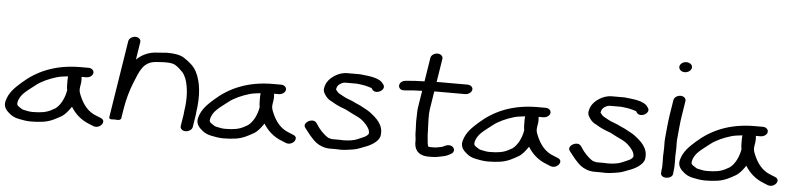

<svg xmlns="http://www.w3.org/2000/svg" viewBox="-61 -935 5044 1214"><g transform="rotate(5 2461.5 -328.0)"><path d="M366.6 -269.5C365.3 -257.9 364.9 -246 365.1 -237.1C365.4 -224.4 364.3 -201 368.5 -181.1C360.5 -133.1 337.3 -85.2 304.9 -61.4L278.7 -47.1C250.1 -31.8 214.9 -25.5 164.5 -25.5C156.3 -25.5 149 -25.6 139.2 -27.2C124.6 -29.7 99.3 -34.4 96.1 -36.8C77.9 -49.7 58.6 -55 61.7 -74.4C70.5 -130.1 119 -156.8 167.1 -195.8C198.9 -221.7 250.4 -244.5 297.8 -258.2C318.5 -264.1 340.8 -266.3 366.6 -269.5ZM451.8 -273.5H481.3C501.4 -273.5 521.5 -286.4 524.2 -303.5C526.8 -319.9 512.2 -334.5 491 -334.5H441C276.3 -334.5 161.7 -279.6 76.6 -203.6C39.6 -170.5 1.2 -136.7 -13.7 -80C-24 -40.6 1.3 -16.8 21.5 -0.7C35.1 10.3 51.5 20.6 81.6 26.2C102.2 30.1 127.3 35.5 154.9 35.5C182.2 35.5 207.9 33.9 233.5 30.3C281.6 23.5 315.7 3.1 346.1 -14.2C370 -27.7 386.8 -51.1 400.4 -69.3C403 -72.7 405 -75.4 408 -80.3C433.1 -38.7 472.4 -1.1 527.2 19.4L554.2 30.4C596.5 45.7 638.2 -9.6 594.7 -25.4L567.7 -36.4C509.9 -57.4 477.8 -103.5 455.9 -157.2C447.8 -177 444.5 -187.3 448.3 -211L451.5 -231C454 -247.2 453.2 -259 451.8 -273.5Z M1115.4 -93 1103.6 -19C1101.1 -3 1114.9 11.5 1136.3 11.5C1156.9 11.5 1177.2 -2 1179.9 -19L1191.6 -93C1192.8 -100.8 1192.7 -107.5 1194.2 -117.5C1208.7 -215.1 1202.2 -305.3 1167.4 -371.1C1149.5 -405 1119.4 -428.5 1086.9 -450C1061.5 -466.8 1023.6 -472.5 981.1 -472.5C958.7 -472.5 944.4 -468.9 922.4 -468.5C857.8 -467.2 817.2 -442.8 784.7 -412.7L802.5 -525C805.1 -541.5 789.8 -555.5 769.2 -555.5C748.6 -555.5 728.9 -541.5 726.3 -525L648.7 -35C647.4 -26.9 655 -22.2 663.2 -22.5L683.6 -23.4C686.2 -23 691.5 -22.5 695.4 -22.5H707.3C714 -22.5 723.7 -27.4 724.9 -35L734.7 -97C743.9 -155 761.5 -216.2 781.8 -266C812.2 -340.5 831.4 -403.8 916.5 -408.5C938.7 -409.7 954.1 -411.5 971.4 -411.5C998.2 -411.5 1021.7 -408.6 1034.5 -400.7C1054.4 -388.6 1069.7 -374.1 1084.9 -357.8C1091.3 -350.8 1101.9 -332.2 1106.4 -319.9C1125.8 -266.1 1130.1 -193.7 1117.7 -116C1116.5 -108 1116.5 -100.2 1115.4 -93Z M1588.6 -269.5C1587.3 -257.9 1586.9 -246 1587.1 -237.1C1587.4 -224.4 1586.3 -201 1590.5 -181.1C1582.5 -133.1 1559.3 -85.2 1526.9 -61.4L1500.7 -47.1C1472.1 -31.8 1436.9 -25.5 1386.5 -25.5C1378.3 -25.5 1371 -25.6 1361.2 -27.2C1346.6 -29.7 1321.3 -34.4 1318.1 -36.8C1299.9 -49.7 1280.6 -55 1283.7 -74.4C1292.5 -130.1 1341 -156.8 1389.1 -195.8C1420.9 -221.7 1472.4 -244.5 1519.8 -258.2C1540.5 -264.1 1562.8 -266.3 1588.6 -269.5ZM1673.8 -273.5H1703.3C1723.4 -273.5 1743.5 -286.4 1746.2 -303.5C1748.8 -319.9 1734.2 -334.5 1713 -334.5H1663C1498.3 -334.5 1383.7 -279.6 1298.6 -203.6C1261.6 -170.5 1223.2 -136.7 1208.3 -80C1198 -40.6 1223.3 -16.8 1243.5 -0.7C1257.1 10.3 1273.5 20.6 1303.6 26.2C1324.2 30.1 1349.3 35.5 1376.9 35.5C1404.2 35.5 1429.9 33.9 1455.5 30.3C1503.6 23.5 1537.7 3.1 1568.1 -14.2C1592 -27.7 1608.8 -51.1 1622.4 -69.3C1625 -72.7 1627 -75.4 1630 -80.3C1655.1 -38.7 1694.4 -1.1 1749.2 19.4L1776.2 30.4C1818.5 45.7 1860.2 -9.6 1816.7 -25.4L1789.7 -36.4C1731.9 -57.4 1699.8 -103.5 1677.9 -157.2C1669.8 -177 1666.5 -187.3 1670.3 -211L1673.5 -231C1676 -247.2 1675.2 -259 1673.8 -273.5Z M2123.7 42.5C2151 42.5 2178.9 37.5 2200.4 34.3C2232.1 29.6 2254 17.6 2275.1 10.4C2306.1 0 2361.9 -28.9 2368.1 -68C2379.3 -138.9 2326.3 -179.8 2286.4 -210.5C2275.2 -219.1 2251.5 -231 2241.2 -236.6L2222.8 -246.6C2210 -253.5 2199.3 -255.7 2189.3 -261.4C2174.7 -269.7 2160 -274 2147.7 -279.3L2130.4 -286.1L2114.9 -293.8C2111.6 -295.4 2106.9 -297.9 2103.1 -300.3C2089.9 -308.4 2080.3 -311.2 2074.6 -318.5C2069.5 -325.1 2061.5 -332.8 2061.6 -335.1C2062.2 -338.6 2064.2 -343.5 2064.9 -348C2065.3 -350.4 2066 -352.2 2067.1 -353.9L2075.1 -364.2C2085.6 -373.1 2100.6 -382.5 2116 -382.5H2188.5C2193.3 -382.5 2198.7 -381.2 2205.1 -380.6C2235.7 -377.8 2262.9 -370.6 2284.7 -362.8C2285.2 -362.2 2287.8 -357.9 2290 -354.9C2312.8 -321.1 2379.3 -357.9 2357.6 -390.1L2352.6 -396.9C2327.5 -434.4 2255.2 -437.6 2205.4 -443.4C2204.8 -443.4 2203.9 -443.5 2203.2 -443.5H2125.7C2092.8 -443.5 2066.1 -433 2045 -419.2C2014.9 -399.5 1991.7 -375.3 1985.4 -335C1983.6 -323.6 1985.7 -314.6 1992.4 -302.6C2000.4 -288.2 2014.5 -267.9 2038.9 -257.9L2051.5 -250.6C2062.8 -244 2073.8 -237.7 2087.7 -231.8L2104.1 -224.8C2117.9 -218.9 2130.6 -216 2140.3 -210.5C2166.2 -195.7 2187.7 -186.9 2214.6 -173.4L2230.3 -164.3C2241.2 -157.9 2261.4 -139 2267.6 -131.3C2281.6 -114.2 2294.8 -98.3 2292.5 -72.9C2288.2 -67.7 2283.9 -63 2279 -59C2269.7 -51.2 2247.9 -44.5 2224.7 -33.5C2204.7 -24 2169.2 -18.5 2135.5 -18.5C2130.1 -18.5 2118.7 -19.5 2107.3 -19.5H2063.5C2061 -19.5 2041.6 -24.4 2038.7 -26.1C2008.6 -44.7 1981.2 -74.4 1963.6 -102.8L1957.4 -111.9C1933.7 -147 1864.7 -107.4 1888.8 -76.5C1911.4 -47.5 1936.1 -12.1 1969.4 13.5C1985.2 25.6 2017.7 41.5 2053.9 41.5H2097.6C2109.3 41.5 2116.6 42.5 2123.7 42.5Z M2920.2 -407.5C2922.9 -424.6 2906.9 -437.5 2886.8 -437.5H2703.1C2699.1 -437.5 2695.2 -437.4 2691.2 -437.3L2714.7 -586C2717.3 -602.5 2702 -616.5 2681.4 -616.5C2660.8 -616.5 2641.1 -602.5 2638.5 -586L2614.5 -434.4C2572.4 -434 2533.9 -430.9 2494.5 -427.4C2443.5 -421.7 2444.8 -361.1 2493.8 -366.6C2531.3 -369.9 2563.5 -372.9 2604.8 -373.4L2587.5 -264C2584.4 -244.3 2585.6 -222.4 2584.6 -206C2582.3 -168.9 2586.5 -138.5 2586.2 -105.5C2586.1 -85.5 2591.2 -69.6 2590.5 -53.8C2588.5 -6.8 2607.1 33 2672.8 37.5C2673.1 37.5 2673.7 37.5 2674.1 37.5H2700.4C2734.7 37.5 2748.7 31.2 2772.8 27.2C2793.2 23.8 2805.9 15.6 2816.6 10.6C2852.9 -6.2 2838.1 -40.5 2812.1 -44.8C2786.8 -48.9 2767.2 -32.7 2763.8 -32.1C2742.2 -28.3 2729.5 -23.5 2710 -23.5H2686.3C2674.1 -23.5 2677.2 -23.2 2675.2 -25.7C2666.6 -36 2668.8 -59.2 2664.9 -85.1C2662.8 -99.3 2664 -113.7 2663.1 -131.1L2662.3 -145.9C2661.6 -182.8 2657.4 -224.3 2663.7 -264L2681.5 -376C2685.7 -376.3 2690.5 -376.5 2694.7 -376.5H2877.2C2898.4 -376.5 2917.6 -391.1 2920.2 -407.5Z M3267.6 -269.5C3266.3 -257.9 3265.9 -246 3266.1 -237.1C3266.4 -224.4 3265.3 -201 3269.5 -181.1C3261.5 -133.1 3238.3 -85.2 3205.9 -61.4L3179.7 -47.1C3151.1 -31.8 3115.9 -25.5 3065.5 -25.5C3057.3 -25.5 3050 -25.6 3040.2 -27.2C3025.6 -29.7 3000.3 -34.4 2997.1 -36.8C2978.9 -49.7 2959.6 -55 2962.7 -74.4C2971.5 -130.1 3020 -156.8 3068.1 -195.8C3099.9 -221.7 3151.4 -244.5 3198.8 -258.2C3219.5 -264.1 3241.8 -266.3 3267.6 -269.5ZM3352.8 -273.5H3382.3C3402.4 -273.5 3422.5 -286.4 3425.2 -303.5C3427.8 -319.9 3413.2 -334.5 3392 -334.5H3342C3177.3 -334.5 3062.7 -279.6 2977.6 -203.6C2940.6 -170.5 2902.2 -136.7 2887.3 -80C2877 -40.6 2902.3 -16.8 2922.5 -0.7C2936.1 10.3 2952.5 20.6 2982.6 26.2C3003.2 30.1 3028.3 35.5 3055.9 35.5C3083.2 35.5 3108.9 33.9 3134.5 30.3C3182.6 23.5 3216.7 3.1 3247.1 -14.2C3271 -27.7 3287.8 -51.1 3301.4 -69.3C3304 -72.7 3306 -75.4 3309 -80.3C3334.1 -38.7 3373.4 -1.1 3428.2 19.4L3455.2 30.4C3497.5 45.7 3539.2 -9.6 3495.7 -25.4L3468.7 -36.4C3410.9 -57.4 3378.8 -103.5 3356.9 -157.2C3348.8 -177 3345.5 -187.3 3349.3 -211L3352.5 -231C3355 -247.2 3354.2 -259 3352.8 -273.5Z M3802.7 42.5C3830 42.5 3857.9 37.5 3879.4 34.3C3911.1 29.6 3933 17.6 3954.1 10.4C3985.1 0 4040.9 -28.9 4047.1 -68C4058.3 -138.9 4005.3 -179.8 3965.4 -210.5C3954.2 -219.1 3930.5 -231 3920.2 -236.6L3901.8 -246.6C3889 -253.5 3878.3 -255.7 3868.3 -261.4C3853.7 -269.7 3839 -274 3826.7 -279.3L3809.4 -286.1L3793.9 -293.8C3790.6 -295.4 3785.9 -297.9 3782.1 -300.3C3768.9 -308.4 3759.3 -311.2 3753.6 -318.5C3748.5 -325.1 3740.5 -332.8 3740.6 -335.1C3741.2 -338.6 3743.2 -343.5 3743.9 -348C3744.3 -350.4 3745 -352.2 3746.1 -353.9L3754.1 -364.2C3764.6 -373.1 3779.6 -382.5 3795 -382.5H3867.5C3872.3 -382.5 3877.7 -381.2 3884.1 -380.6C3914.7 -377.8 3941.9 -370.6 3963.7 -362.8C3964.2 -362.2 3966.8 -357.9 3969 -354.9C3991.8 -321.1 4058.3 -357.9 4036.6 -390.1L4031.6 -396.9C4006.5 -434.4 3934.2 -437.6 3884.4 -443.4C3883.8 -443.4 3882.9 -443.5 3882.2 -443.5H3804.7C3771.8 -443.5 3745.1 -433 3724 -419.2C3693.9 -399.5 3670.7 -375.3 3664.4 -335C3662.6 -323.6 3664.7 -314.6 3671.4 -302.6C3679.4 -288.2 3693.5 -267.9 3717.9 -257.9L3730.5 -250.6C3741.8 -244 3752.8 -237.7 3766.7 -231.8L3783.1 -224.8C3796.9 -218.9 3809.6 -216 3819.3 -210.5C3845.2 -195.7 3866.7 -186.9 3893.6 -173.4L3909.3 -164.3C3920.2 -157.9 3940.4 -139 3946.6 -131.3C3960.6 -114.2 3973.8 -98.3 3971.5 -72.9C3967.2 -67.7 3962.9 -63 3958 -59C3948.7 -51.2 3926.9 -44.5 3903.7 -33.5C3883.7 -24 3848.2 -18.5 3814.5 -18.5C3809.1 -18.5 3797.7 -19.5 3786.3 -19.5H3742.5C3740 -19.5 3720.6 -24.4 3717.7 -26.1C3687.6 -44.7 3660.2 -74.4 3642.6 -102.8L3636.4 -111.9C3612.7 -147 3543.7 -107.4 3567.8 -76.5C3590.4 -47.5 3615.1 -12.1 3648.4 13.5C3664.2 25.6 3696.7 41.5 3732.9 41.5H3776.6C3788.3 41.5 3795.6 42.5 3802.7 42.5Z M4192.6 -454 4177.1 -356C4169.7 -308.8 4165.6 -253.1 4160.9 -206.4C4158.2 -179 4161.8 -151.8 4159.7 -127.3C4155.8 -83.6 4162.9 -45.3 4156.2 -3C4156.2 -2.8 4156.1 -2.4 4156.1 -2.1L4155.1 11.9C4152.5 50.6 4230.8 48.3 4232 7.4L4232.8 -5.4C4239.9 -51.3 4233 -89.5 4236.6 -131.7C4238.7 -157.1 4235.4 -184.8 4237.7 -209.6C4242.2 -255.5 4246.2 -310.5 4253.4 -356L4268.9 -454C4271.5 -470.5 4256.2 -484.5 4235.6 -484.5C4215 -484.5 4195.3 -470.5 4192.6 -454ZM4211.8 -669.5C4209 -651.8 4224.6 -635.5 4248.3 -635.5C4270.3 -635.5 4288.7 -650 4291.3 -666.5C4294.3 -685.7 4275.6 -699.5 4254 -699.5C4233.2 -699.5 4214.4 -686.2 4211.8 -669.5Z M4646.6 -269.5C4645.3 -257.9 4644.9 -246 4645.1 -237.1C4645.4 -224.4 4644.3 -201 4648.5 -181.1C4640.5 -133.1 4617.3 -85.2 4584.9 -61.4L4558.7 -47.1C4530.1 -31.8 4494.9 -25.5 4444.5 -25.5C4436.3 -25.5 4429 -25.6 4419.2 -27.2C4404.6 -29.7 4379.3 -34.4 4376.1 -36.8C4357.9 -49.7 4338.6 -55 4341.7 -74.4C4350.5 -130.1 4399 -156.8 4447.1 -195.8C4478.9 -221.7 4530.4 -244.5 4577.8 -258.2C4598.5 -264.1 4620.8 -266.3 4646.6 -269.5ZM4731.8 -273.5H4761.3C4781.4 -273.5 4801.5 -286.4 4804.2 -303.5C4806.8 -319.9 4792.2 -334.5 4771 -334.5H4721C4556.3 -334.5 4441.7 -279.6 4356.6 -203.6C4319.6 -170.5 4281.2 -136.7 4266.3 -80C4256 -40.6 4281.3 -16.8 4301.5 -0.7C4315.1 10.3 4331.5 20.6 4361.6 26.2C4382.2 30.1 4407.3 35.5 4434.9 35.5C4462.2 35.5 4487.9 33.9 4513.5 30.3C4561.6 23.5 4595.7 3.1 4626.1 -14.2C4650 -27.7 4666.8 -51.1 4680.4 -69.3C4683 -72.7 4685 -75.4 4688 -80.3C4713.1 -38.7 4752.4 -1.1 4807.2 19.4L4834.2 30.4C4876.5 45.7 4918.2 -9.6 4874.7 -25.4L4847.7 -36.4C4789.9 -57.4 4757.8 -103.5 4735.9 -157.2C4727.8 -177 4724.5 -187.3 4728.3 -211L4731.5 -231C4734 -247.2 4733.2 -259 4731.8 -273.5Z"/></g></svg>

Font: CiSf OpenHand
Style: BdExtObl
Weight: 400
Foundry: Cannot Into Space Fonts
Version: Version 0.7892